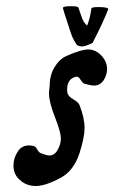

<svg xmlns="http://www.w3.org/2000/svg" viewBox="-20 -620 377 633"><path d="M281.2 -591.8Q282.2 -596.7 303.7 -596.7Q336.9 -596.7 336.9 -589.8Q322.3 -550.8 285.2 -478.5Q260.7 -466.8 251 -466.8Q242.2 -466.8 233.4 -471.7Q223.6 -486.3 219.2 -496.6Q214.8 -506.8 209.5 -523.4Q204.1 -540 202.1 -546.9Q192.4 -574.2 187.5 -592.8V-593.8Q187.5 -599.6 213.9 -599.6Q235.4 -599.6 238.3 -595.7Q239.3 -593.8 247.6 -568.4Q255.9 -543 267.6 -536.1Q277.3 -561.5 281.2 -591.8ZM333 -392.6Q333 -372.1 321.3 -355Q309.6 -337.9 290 -337.9Q280.3 -337.9 258.8 -343.8Q252.9 -345.7 246.1 -356.4Q239.3 -367.2 233.4 -367.2H231.4Q201.2 -361.3 201.2 -323.2Q201.2 -322.3 201.7 -319.3Q202.1 -316.4 202.1 -314.5Q204.1 -302.7 221.2 -293Q238.3 -283.2 242.2 -273.4Q258.8 -231.4 258.8 -198.2Q258.8 -167 242.2 -115.2Q222.7 -55.7 178.7 -33.2Q129.9 -6.8 97.7 -6.8Q66.4 -6.8 44.9 -27.3Q24.4 -44.9 24.4 -74.2Q24.4 -99.6 39.1 -121.1Q51.8 -140.6 76.2 -140.6Q81.1 -140.6 90.8 -138.7Q97.7 -136.7 103 -127Q108.4 -117.2 114.3 -115.2Q133.8 -107.4 142.6 -107.4Q160.2 -107.4 170.4 -126.5Q180.7 -145.5 180.7 -163.1Q180.7 -184.6 161.1 -233.9Q141.6 -283.2 141.6 -311.5Q141.6 -321.3 142.6 -326.2Q143.6 -332 144 -343.3Q144.5 -354.5 145.5 -359.9Q146.5 -365.2 148.9 -374Q151.4 -382.8 155.3 -390.6Q173.8 -424.8 199.2 -435.5Q248 -457 270.5 -457Q294.9 -457 314 -437Q333 -417 333 -392.6Z"/></svg>

Font: Essays1743
Style: Italic
Weight: 500
Italic angle: -10°
Designer: Based on the typeface in a 1743 English translation of the essays of Montaigne.  PostScript/TrueType font designed by Jo
Version: Version 002.100